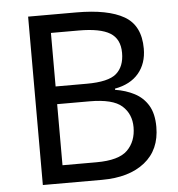

<svg xmlns="http://www.w3.org/2000/svg" viewBox="-52 -763 753 811"><g transform="rotate(-5 325.0 -357.0)"><path d="M301 -714Q435 -714 503.5 -674.5Q572 -635 572 -537Q572 -474 537 -432.5Q502 -391 436 -379V-374Q481 -367 517.5 -348Q554 -329 575 -294Q596 -259 596 -203Q596 -106 529.5 -53Q463 0 348 0H97V-714ZM319 -410Q411 -410 445 -439.5Q479 -469 479 -527Q479 -586 437.5 -611.5Q396 -637 305 -637H187V-410ZM187 -335V-76H331Q426 -76 463 -113Q500 -150 500 -210Q500 -266 461.5 -300.5Q423 -335 324 -335Z"/></g></svg>

Font: Noto Sans Hebrew Droid
Style: Regular
Weight: 400
Designer: Monotype Design Team
Foundry: Monotype Imaging Inc.
Version: Version 1.100